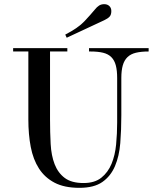

<svg xmlns="http://www.w3.org/2000/svg" viewBox="-20 -881 733 921"><path d="M43 -634V-650H303V-634H220V-308Q220 -246 223 -190.5Q226 -135 242 -93.5Q258 -52 290.5 -27.5Q323 -3 381 -3Q434 -3 466 -28.5Q498 -54 515 -95Q532 -136 537 -188Q542 -240 542 -293V-507Q542 -543 535.5 -567.5Q529 -592 514 -607Q499 -622 474.5 -628Q450 -634 414 -634H407V-650H693V-634Q657 -634 632 -628Q607 -622 591.5 -607Q576 -592 569 -567.5Q562 -543 562 -507V-328Q562 -258 557 -195Q552 -132 531.5 -84Q511 -36 471 -8Q431 20 361 20Q289 20 242 -4.5Q195 -29 167 -72.5Q139 -116 127.5 -176Q116 -236 116 -308V-634ZM300 -700 293 -715Q355 -747 385 -779Q415 -811 434 -834Q445 -848 455.5 -854.5Q466 -861 480 -861Q495 -861 504.5 -852Q514 -843 514 -828Q514 -810 505.5 -801Q497 -792 480 -784Z"/></svg>

Font: Elsie
Style: Regular
Weight: 400
Designer: Alejandro Inler
Foundry: Alejandro Inler
Version: 1.001